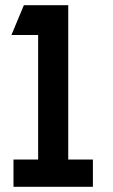

<svg xmlns="http://www.w3.org/2000/svg" viewBox="-20 -720 435 740"><path d="M243 -105V-700H72L24 -585H127V-105H32V0H338V-105Z"/></svg>

Font: Mint Spirit
Style: Bold
Weight: 700
Designer: HARENDAL Hirwen
Foundry: Arkandis Digital Foundry.
Version: Version 1.004;FFEdit